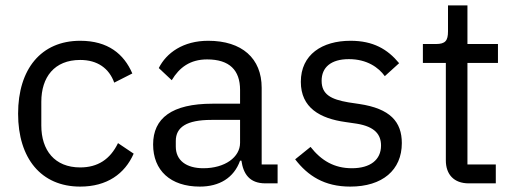

<svg xmlns="http://www.w3.org/2000/svg" viewBox="-20 -679 1908 711"><path d="M277 12C376 12 442 -35 475 -110L417 -149C388 -89 342 -59 277 -59C182 -59 133 -123 133 -214V-302C133 -393 181 -457 277 -457C341 -457 384 -426 403 -373L470 -407C439 -479 380 -528 277 -528C132 -528 47 -423 47 -258C47 -93 132 12 277 12Z M1008 0V-70H949V-354C949 -463 876 -528 751 -528C658 -528 596 -483 568 -427L616 -382C644 -429 684 -459 747 -459C830 -459 869 -419 869 -346V-295H767C616 -295 547 -241 547 -144C547 -48 611 12 720 12C792 12 846 -20 869 -84H874C881 -36 903 0 963 0ZM733 -56C670 -56 631 -85 631 -136V-157C631 -208 671 -235 763 -235H869V-150C869 -97 813 -56 733 -56Z M1277 12C1396 12 1468 -49 1468 -149C1468 -228 1425 -277 1310 -294L1270 -300C1206 -311 1171 -329 1171 -380C1171 -429 1205 -460 1272 -460C1339 -460 1382 -429 1405 -397L1458 -445C1415 -497 1362 -528 1278 -528C1173 -528 1094 -477 1094 -376C1094 -280 1165 -240 1260 -227L1301 -221C1369 -210 1391 -180 1391 -140C1391 -87 1351 -56 1283 -56C1218 -56 1170 -84 1130 -135L1073 -89C1120 -28 1181 12 1277 12Z M1816 0V-70H1711V-446H1824V-516H1711V-659H1639V-563C1639 -528 1629 -516 1594 -516H1546V-446H1631V-85C1631 -34 1660 0 1716 0Z"/></svg>

Font: IBMKR
Style: Regular
Weight: 400
Designer: Mike Abbink; Paul van der Laan; Pieter van Rosmalen; Wujin Sim; Chorong Kim; Dohee Lee;
Foundry: Sandoll Inc.
Version: Version 1.002